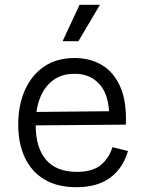

<svg xmlns="http://www.w3.org/2000/svg" viewBox="-20 -769 600 801"><path d="M299 12Q219 12 165 -20.5Q111 -53 83.5 -112Q56 -171 56 -249Q56 -329 83.5 -392Q111 -455 163.5 -491Q216 -527 291 -527Q356 -527 405.5 -497.5Q455 -468 482 -406.5Q509 -345 505 -249L129 -246Q129 -153 172 -102.5Q215 -52 301 -52Q366 -52 400.5 -80.5Q435 -109 449 -155L514 -139Q493 -67 439.5 -27.5Q386 12 299 12ZM291 -461Q227 -462 185 -420Q143 -378 132 -302L435 -305Q430 -383 390.5 -422.5Q351 -462 291 -461ZM307 -597H241L312 -749H397Z"/></svg>

Font: Bricolage Grotesque 12pt Light
Style: Regular
Weight: 300
Designer: Mathieu Triay
Foundry: Atelier Triay
Version: Version 1.001; ttfautohint (v1.8.4.7-5d5b);gftools[0.9.33.de